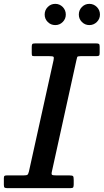

<svg xmlns="http://www.w3.org/2000/svg" viewBox="-57 -975 538 995"><path d="M-37 -17V-52Q-37 -61 -33.5 -63.5Q-30 -66 -21.5 -66H63.5Q80.5 -66 85 -69.2Q89.5 -72.5 93 -86.5L220.5 -663Q223.5 -677.5 220 -680.8Q216.5 -684 198 -684H121.5Q111 -684 109.2 -687Q107.5 -690 107.5 -700.5V-732Q107.5 -743.5 110.5 -746.8Q113.5 -750 124.5 -750H442Q452.5 -750 456 -747Q459.5 -744 459.5 -732.5V-700.5Q459.5 -689 455.8 -686.5Q452 -684 440.5 -684H360.5Q345 -684 343.2 -679.5Q341.5 -675 339 -663L212 -86.5Q208.5 -72 212.8 -69Q217 -66 235.5 -66H303Q318.5 -66 321.8 -61.8Q325 -57.5 325 -42V-20Q325 -8 322.2 -4Q319.5 0 308 0H-18Q-29.5 0 -33.2 -2.8Q-37 -5.5 -37 -17ZM406 -845Q383.5 -845 367.5 -861Q351.5 -877 351.5 -899.5Q351.5 -922.5 367.5 -938.8Q383.5 -955 406 -955Q428.5 -955 444.8 -938.8Q461 -922.5 461 -899.5Q461 -877 444.8 -861Q428.5 -845 406 -845ZM229.5 -845Q206.5 -845 190.5 -861Q174.5 -877 174.5 -899.5Q174.5 -922.5 190.5 -938.8Q206.5 -955 229.5 -955Q252 -955 268 -938.8Q284 -922.5 284 -899.5Q284 -877 268 -861Q252 -845 229.5 -845Z"/></svg>

Font: Besley* Medium
Style: Italic
Weight: 500
Italic angle: -13°
Designer: Owen Earl
Foundry: indestructible type*
Version: Version 3.000; ttfautohint (v1.8.3)